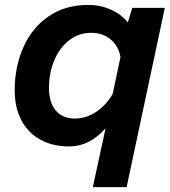

<svg xmlns="http://www.w3.org/2000/svg" viewBox="-20 -586 693 784"><path d="M502 -494 520 -554H653L497 178H359L411 -62Q345 12 263 12Q194 12 143.5 -16.5Q93 -45 66.5 -96.5Q40 -148 40 -217Q40 -312 75 -392Q110 -472 178 -519Q246 -566 341 -566Q389 -566 433 -546.5Q477 -527 502 -494ZM287 -102Q331 -102 372 -129Q413 -156 440 -202L472 -353Q464 -398 432 -425Q400 -452 352 -452Q302 -452 263 -422Q224 -392 202 -340.5Q180 -289 180 -227Q180 -168 207.5 -135Q235 -102 287 -102Z"/></svg>

Font: Azeret Mono SemiBold
Style: Italic
Weight: 600
Italic angle: -12°
Designer: Martin Vácha
Foundry: Displaay
Version: Version 1.000; Glyphs 3.0.3, build 3074